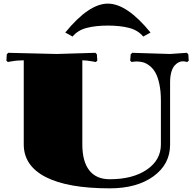

<svg xmlns="http://www.w3.org/2000/svg" viewBox="-20 -1010 1060 1050"><path d="M377 -810.1 336.9 -832Q465.8 -990.2 569.8 -990.2Q674.3 -990.2 803.2 -832L763.2 -810.1Q734.9 -844.7 686 -857.4Q637.2 -870.1 569.8 -870.1Q502.9 -870.1 454.1 -857.4Q405.3 -844.7 377 -810.1ZM910.2 -714.8 1002 -721.2 1009.8 -712.9 1012.2 -678.2 1003.9 -670.9Q988.3 -674.8 980 -674.8Q968.8 -674.8 957.5 -669.4Q946.3 -664.1 935.1 -651.9Q923.8 -639.6 917 -616Q910.2 -592.3 910.2 -560.1V-219.2Q910.2 -111.8 819.3 -45.9Q728.5 20 580.1 20Q350.6 20 230.2 -41.7Q109.9 -103.5 109.9 -220.2V-680.2Q72.8 -680.2 39.1 -673.8L22.9 -670.9L15.1 -678.2L17.1 -712.9L24.9 -721.2L290 -714.8L502 -721.2L509.8 -712.9L512.2 -678.2L503.9 -670.9L487.8 -673.8Q454.1 -680.2 430.2 -680.2V-220.2Q430.2 -127 468.3 -78.4Q506.3 -29.8 580.1 -29.8Q706.1 -29.8 783 -82.3Q859.9 -134.8 859.9 -220.2V-460Q859.9 -511.7 851.3 -551Q842.8 -590.3 829.6 -613.3Q816.4 -636.2 798.1 -650.4Q779.8 -664.6 762.7 -669.2Q745.6 -673.8 726.1 -673.8Q714.8 -673.8 700.2 -670.9L691.9 -678.2L694.8 -712.9L703.1 -721.2Z"/></svg>

Font: Yokawerad
Style: Regular
Weight: 500
Designer: gluk
Foundry: gluk
Version: Version 0.79